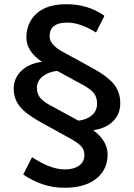

<svg xmlns="http://www.w3.org/2000/svg" viewBox="-20 -698 635 910"><path d="M550 -209Q550 -157 515.5 -123Q481 -89 422 -81Q490 -30 490 34Q490 106 436 149Q382 192 285 192Q182 192 90 129L132 47Q220 105 287 105Q330 105 355 87Q380 69 380 37Q380 12 365 -4.5Q350 -21 314 -41L180 -115Q104 -156 74.5 -192.5Q45 -229 45 -277Q45 -328 81.5 -362.5Q118 -397 179 -405Q105 -455 105 -520Q105 -590 153.5 -634Q202 -678 295 -678Q398 -678 475 -623L435 -544Q360 -591 299 -591Q215 -591 215 -526Q215 -487 276 -453L410 -380Q488 -338 519 -300Q550 -262 550 -209ZM440 -207Q440 -236 426 -255Q412 -274 374 -295L251 -362Q211 -358 183 -336.5Q155 -315 155 -281Q155 -255 169 -236.5Q183 -218 216 -200L352 -126Q392 -131 416 -152Q440 -173 440 -207Z"/></svg>

Font: Celebes SemiBold
Style: Regular
Weight: 600
Designer: Anugrah Pasau
Foundry: Lafontype
Version: Version 1.000